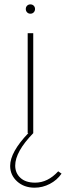

<svg xmlns="http://www.w3.org/2000/svg" viewBox="-20 -620 307 894"><path d="M141.1 253.9Q91.8 253.9 59.6 224.6Q27.3 195.3 27.3 152.3Q27.3 88.4 111.8 0H108.9V-465.3H134.8V0Q50.8 86.9 50.8 150.9Q50.8 185.5 75 208Q99.1 230.5 143.6 230.5Q202.6 230.5 251 177.7L266.6 188.5Q245.6 218.8 211.9 236.3Q178.2 253.9 141.1 253.9ZM137 -562.5Q130.9 -556.2 121.6 -556.2Q112.3 -556.2 106.2 -562.5Q100.1 -568.8 100.1 -578.1Q100.1 -587.4 106.2 -593.5Q112.3 -599.6 121.6 -599.6Q130.9 -599.6 137 -593.5Q143.1 -587.4 143.1 -578.1Q143.1 -568.8 137 -562.5Z"/></svg>

Font: Spartan MB Thin
Style: Regular
Weight: 100
Designer: Matt Bailey, Mirko Velimirovic
Foundry: Matt Bailey
Version: Version 1.005